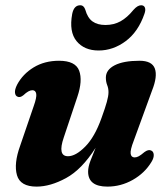

<svg xmlns="http://www.w3.org/2000/svg" viewBox="-20 -698 635 730"><path d="M554 -126Q563.5 -122.5 564.5 -110.2Q565.5 -98 556 -82.5Q530.5 -40 485 -14.2Q439.5 11.5 388.5 11.5Q315 11.5 315 -45.5Q315 -63.5 323.8 -86.5Q332.5 -109.5 343.5 -136Q291 -53.5 231.2 -21Q171.5 11.5 119 11.5Q57 11.5 44.5 -32Q32 -75.5 56.5 -143.5L108 -294Q120 -327.5 117.8 -341.2Q115.5 -355 103 -355Q89 -355 69 -336Q56 -325.5 46.5 -330.5Q38.5 -333.5 37 -345.2Q35.5 -357 45 -376Q66.5 -416.5 108 -441.8Q149.5 -467 204.5 -467Q267 -467 281 -429.2Q295 -391.5 274 -329.5L222.5 -175.5Q198 -104 238.5 -104Q268 -104 304.2 -140.8Q340.5 -177.5 366 -249.5Q380 -288 386.2 -310.5Q392.5 -333 392.5 -347.5Q392.5 -362 387.5 -374.5Q382.5 -387 382.5 -403Q382.5 -432.5 416 -449.8Q449.5 -467 510.5 -467Q558 -467 568.8 -437.2Q579.5 -407.5 558 -353.5L488.5 -163Q474.5 -127 476.8 -113.2Q479 -99.5 492 -99.5Q499.5 -99.5 507.8 -104Q516 -108.5 529.5 -120Q544 -130.5 554 -126ZM381 -603Q413 -603 438.2 -617Q463.5 -631 487.5 -660.5Q503 -678 516.5 -678Q527.5 -678 531 -669Q534.5 -660 529 -645Q505.5 -577 457.8 -541.5Q410 -506 355 -506Q300.5 -506 271.2 -541.5Q242 -577 254.5 -645Q261 -678 285 -678Q299 -678 304.5 -660.5Q313 -630 331.8 -616.5Q350.5 -603 381 -603Z"/></svg>

Font: Fraunces 72pt S050
Style: Bold Italic
Weight: 700
Italic angle: -16°
Version: Version 1.000; ttfautohint (v1.8.3)